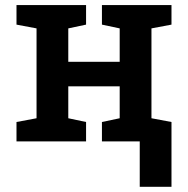

<svg xmlns="http://www.w3.org/2000/svg" viewBox="-20 -548 727 744"><path d="M43.9 0V-75.2L121.6 -89.8V-438L43.9 -452.6V-528.3H313.5V-452.6L244.6 -438V-308.6H443.8V-438L375 -452.6V-528.3H644.5V-452.6L566.9 -438V-89.8L644.5 -75.2V0H375V-75.2L443.8 -89.8V-213.4H244.6V-89.8L313.5 -75.2V0ZM521.5 175.8V-67.9H644.5V175.8Z"/></svg>

Font: Roboto Slab Medium
Style: Regular
Weight: 500
Designer: Google
Version: Version 2.001; ttfautohint (v1.8.3)